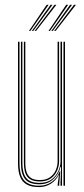

<svg xmlns="http://www.w3.org/2000/svg" viewBox="-20 -774 350 800"><path d="M142.5 5.5Q122.2 5.5 107.2 1.1Q92.2 -3.2 82.2 -11.8Q72.2 -20.2 66.2 -32.4Q60.2 -44.5 57.6 -60.1Q55 -75.8 55 -94.2V-600H61.2V-94.8Q61.2 -72.8 65.1 -55.1Q69 -37.5 78.2 -25.4Q87.5 -13.2 103.5 -6.8Q119.5 -0.2 143.2 -0.2Q173 -0.2 195.6 -16.2Q218.2 -32.2 228.8 -60.2H231L226.8 -7.2V0H220.2V-5L225.5 -44.8H224.2Q213.5 -22 191.5 -8.2Q169.5 5.5 142.5 5.5ZM244.5 0V-600H250.8V0ZM145.5 -18Q126.5 -18 113.8 -23.1Q101 -28.2 93.5 -38.1Q86 -48 82.8 -62.5Q79.5 -77 79.5 -95.8V-600H85.5V-96Q85.5 -72 91.1 -56Q96.8 -40 109.9 -31.9Q123 -23.8 146 -23.8Q172.2 -23.8 188.6 -35.6Q205 -47.5 212.5 -65.4Q220 -83.2 220 -100.8V-600H226.2V-101Q226.2 -82.8 218.1 -63.4Q210 -44 192.4 -31Q174.8 -18 145.5 -18ZM144 -6.2Q102 -6.2 84.6 -27.6Q67.2 -49 67.2 -95V-600H73.2V-95.2Q73.2 -52.5 89.4 -32.2Q105.5 -12 145 -12Q175.8 -12 195 -26.5Q214.2 -41 223.2 -61.9Q232.2 -82.8 232.2 -101.2V-600H238.5V0H232.2V-15L234.5 -78.8H232.2Q226.2 -50.5 203 -28.2Q179.8 -6 144 -6.2ZM100.5 -645 174.5 -754H182.5L106.5 -645ZM112.5 -645 190.8 -754H198.8L118.5 -645ZM124.2 -645 207 -754H215L130.2 -645ZM182 -645 255.8 -754H264L188 -645ZM193.8 -645 272 -754H280.2L199.8 -645ZM205.8 -645 288.2 -754H296.5L211.8 -645Z"/></svg>

Font: Big Shoulders Inline Display ExtraLight
Style: Regular
Weight: 250
Version: Version 2.002